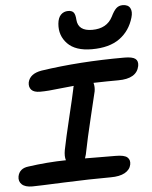

<svg xmlns="http://www.w3.org/2000/svg" viewBox="-74 -938 765 964"><g transform="rotate(-5 308.5 -456.5)"><path d="M408.2 -683.1Q325.2 -683.1 285.4 -724.4Q245.6 -765.6 251 -825.2Q253.9 -855.5 268.6 -870.1Q283.2 -884.8 305.2 -884.8Q324.2 -884.8 332.8 -874.3Q341.3 -863.8 342.8 -836.9Q347.2 -779.8 418 -779.8Q491.7 -779.8 521 -836.9Q535.2 -866.2 548.3 -878.2Q561.5 -890.1 580.1 -890.1Q607.9 -890.1 617.9 -871.8Q627.9 -853.5 619.1 -824.2Q600.1 -758.3 548.1 -720.7Q496.1 -683.1 408.2 -683.1ZM49.8 -22.9Q13.7 -22.9 -2.9 -38.6Q-19.5 -54.2 -15.1 -79.1Q-6.8 -118.7 38.1 -124Q134.3 -137.7 229 -139.2Q222.2 -159.2 228 -190.9Q239.7 -250 264.6 -353Q289.6 -456.1 296.9 -492.2Q298.3 -502.4 300.8 -507.8Q271.5 -505.4 235.1 -501.2Q198.7 -497.1 175.3 -495.1Q151.9 -493.2 129.9 -493.2Q99.1 -493.2 86.2 -507.3Q73.2 -521.5 77.1 -544.9Q86.9 -587.9 146 -598.1Q338.9 -627 565.9 -627Q606.9 -627 621.6 -615.2Q636.2 -603.5 631.8 -579.1Q619.1 -516.1 525.9 -516.1Q473.1 -516.1 400.9 -514.2Q406.7 -493.7 402.8 -471.2Q399.4 -455.6 373.3 -348.1Q347.2 -240.7 331.1 -159.2Q326.7 -144 325.2 -140.1Q348.1 -140.1 399.2 -139.6Q450.2 -139.2 480 -139.2Q523.4 -139.2 538.3 -126Q553.2 -112.8 548.8 -89.8Q543.5 -63.5 517.1 -48.8Q490.7 -34.2 445.8 -34.2Q342.8 -34.2 208.5 -28.6Q74.2 -22.9 49.8 -22.9Z"/></g></svg>

Font: Shantell Sans Irregular Bouncy
Style: Italic
Weight: 500
Italic angle: -11.31°
Designer: Stephen Nixon, Anya Danilova, Shantell Martin
Foundry: Arrow Type
Version: Version 1.006;[9816181b4]